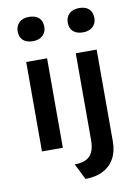

<svg xmlns="http://www.w3.org/2000/svg" viewBox="-104 -848 784 1114"><g transform="rotate(-10 288.0 -290.5)"><path d="M86 0V-527H209V0ZM68 -710Q68 -742 89 -762Q110 -782 146 -782Q184 -782 204.5 -763.5Q225 -745 225 -710Q225 -679 204 -659Q183 -639 146 -639Q109 -639 88.5 -657.5Q68 -676 68 -710ZM260 107Q302 107 327.5 94Q353 81 365.5 54Q378 27 378 -15V-527H501V14Q501 73 477.5 115Q454 157 410.5 179Q367 201 307 201ZM363 -710Q363 -742 384 -762Q405 -782 442 -782Q479 -782 499.5 -763.5Q520 -745 520 -710Q520 -679 499 -659Q478 -639 442 -639Q404 -639 383.5 -657.5Q363 -676 363 -710Z"/></g></svg>

Font: Mach Medium
Style: Regular
Weight: 500
Version: Version 1.002